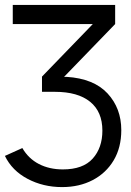

<svg xmlns="http://www.w3.org/2000/svg" viewBox="-45 -542 535 782"><path d="M208 220Q131 220 67.5 186.5Q4 153 -25 93L46 61Q71 104 113.5 126Q156 148 211 148Q293 148 332.5 104Q372 60 372 -10Q372 -87 322 -127.5Q272 -168 179 -168H126V-230L333 -444H7V-522H424V-444L216 -229H226Q337 -222 393 -161.5Q449 -101 449 -12Q449 59 418 111Q387 163 332.5 191.5Q278 220 208 220Z"/></svg>

Font: Raleway Medium
Style: Regular
Weight: 500
Designer: Matt McInerney, Pablo Impallari, Rodrigo Fuenzalida
Foundry: Matt McInerney, Pablo Impallari, Rodrigo Fuenzalida
Version: Version 4.026